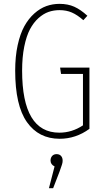

<svg xmlns="http://www.w3.org/2000/svg" viewBox="-20 -713 543 1000"><path d="M290 -692.9Q333.5 -692.9 366.7 -678Q399.9 -663.1 435.1 -630.9L414.1 -607.9Q382.3 -635.7 354 -647.9Q325.7 -660.2 290 -660.2Q259.8 -660.2 232.9 -650.9Q206.1 -641.6 180.4 -618.7Q154.8 -595.7 136.2 -560.8Q117.7 -525.9 106.4 -470.7Q95.2 -415.5 95.2 -345.2Q95.2 -22 289.1 -22Q354.5 -22 412.1 -60.1V-328.1H297.9L293 -360.8H445.8V-42Q375 9.8 291 9.8Q181.6 9.8 120.4 -76.9Q59.1 -163.6 59.1 -345.2Q59.1 -418.5 72 -477.8Q85 -537.1 106.9 -576.7Q128.9 -616.2 158.7 -642.8Q188.5 -669.4 221.2 -681.2Q253.9 -692.9 290 -692.9ZM274.9 89.8Q289.6 89.8 297.9 99.1Q306.2 108.4 306.2 123Q306.2 127.9 305.7 131.8Q305.2 135.7 303.5 141.6Q301.8 147.5 300.5 150.9Q299.3 154.3 295.7 164.6Q292 174.8 290 181.2L256.8 267.1H234.9L264.2 153.8Q243.2 143.6 243.2 123Q243.2 108.9 251.5 99.4Q259.8 89.8 274.9 89.8Z"/></svg>

Font: Fira Sans Compressed UltraLight
Style: Regular
Weight: 200
Width: 1
Designer: Carrois Corporate & Edenspiekermann AG
Foundry: Carrois Corporate GbR & Edenspiekermann AG
Version: Version 4.203;PS 004.203;hotconv 1.0.88;makeotf.lib2.5.64775